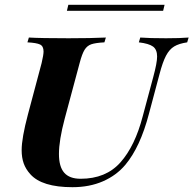

<svg xmlns="http://www.w3.org/2000/svg" viewBox="-20 -764 804 798"><path d="M501 -79Q464 -35 408 -10.5Q352 14 281 14Q154 14 106 -40Q87 -61 78.5 -85Q70 -109 70 -140Q70 -190 96 -288L153 -502Q161 -536 161 -550Q161 -572 146.5 -579Q132 -586 94 -588L100 -608Q151 -605 265 -605Q359 -605 420 -608L414 -588Q377 -586 359.5 -580Q342 -574 331.5 -557Q321 -540 311 -502L249 -271Q225 -181 225 -124Q225 -71 247 -46Q269 -21 315 -21Q420 -21 480.5 -89Q541 -157 573 -280L617 -444Q633 -503 633 -529Q633 -558 616 -570.5Q599 -583 557 -588L563 -608Q600 -605 670 -605Q729 -605 764 -608L758 -588Q724 -583 704 -571Q684 -559 670 -532.5Q656 -506 643 -456L599 -291Q563 -153 501 -79ZM658 -719H258L264 -744H664Z"/></svg>

Font: Playfair Display SC
Style: Bold Italic
Weight: 700
Italic angle: -14°
Designer: Claus Eggers Sørensen
Foundry: Claus Eggers Sørensen
Version: Version 1.200; ttfautohint (v1.6)